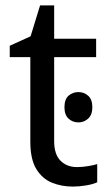

<svg xmlns="http://www.w3.org/2000/svg" viewBox="-20 -679 401 709"><path d="M270 -339Q290 -339 305.5 -325.5Q321 -312 321 -283Q321 -255 305.5 -241Q290 -227 270 -227Q248 -227 233 -241Q218 -255 218 -283Q218 -312 233 -325.5Q248 -339 270 -339ZM264 -62Q284 -62 305 -65.5Q326 -69 339 -73V-6Q325 1 299 5.5Q273 10 249 10Q207 10 171.5 -4.5Q136 -19 114 -55Q92 -91 92 -156V-468H16V-510L93 -545L128 -659H180V-536H335V-468H180V-158Q180 -109 203.5 -85.5Q227 -62 264 -62Z"/></svg>

Font: lmalayalam85
Style: Book
Weight: 400
Designer: Jelle Bosma - Monotype Design Team
Foundry: Monotype Imaging Inc.
Version: Version 2.003